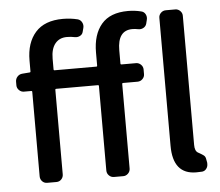

<svg xmlns="http://www.w3.org/2000/svg" viewBox="-56 -873 1086 947"><g transform="rotate(-5 487.5 -399.0)"><path d="M432.6 -549.8Q436.5 -549.8 436.5 -554.7V-619.1Q436.5 -708 479.5 -758.8Q522.5 -809.6 611.3 -809.6Q644.5 -809.6 675.8 -801.8Q690.4 -798.8 697.3 -785.6Q704.1 -772.5 700.2 -757.8L695.3 -738.3Q691.4 -725.6 679.2 -719.2Q667 -712.9 653.3 -715.8Q638.7 -718.8 625 -718.8Q551.8 -718.8 551.8 -620.1V-554.7Q551.8 -549.8 556.6 -549.8H627.9Q642.6 -549.8 652.8 -539.6Q663.1 -529.3 663.1 -515.6V-492.2Q663.1 -478.5 652.8 -468.3Q642.6 -458 627.9 -458H556.6Q551.8 -458 551.8 -453.1V-35.2Q551.8 -20.5 541.5 -10.3Q531.2 0 517.6 0H471.7Q457 0 446.8 -10.3Q436.5 -20.5 436.5 -35.2V-453.1Q436.5 -458 432.6 -458H225.6Q220.7 -458 220.7 -453.1V-35.2Q220.7 -20.5 210.9 -10.3Q201.2 0 186.5 0H140.6Q126 0 116.2 -10.3Q106.4 -20.5 106.4 -35.2V-453.1Q106.4 -458 101.6 -458H65.4Q51.8 -458 41.5 -468.3Q31.2 -478.5 31.2 -492.2V-509.8Q31.2 -524.4 41 -535.2Q50.8 -545.9 65.4 -546.9L101.6 -549.8Q106.4 -549.8 106.4 -554.7V-608.4Q106.4 -696.3 151.9 -747.6Q197.3 -798.8 288.1 -798.8Q326.2 -798.8 361.3 -790Q375 -786.1 381.8 -772.9Q388.7 -759.8 384.8 -745.1L379.9 -726.6Q377 -713.9 364.7 -707.5Q352.5 -701.2 337.9 -704.1Q321.3 -708 299.8 -708Q262.7 -708 241.7 -682.1Q220.7 -656.2 220.7 -607.4V-554.7Q220.7 -549.8 225.6 -549.8ZM894.5 -84Q896.5 -83 903.3 -79.1Q910.2 -75.2 913.1 -73.2Q916 -71.3 920.9 -67.9Q925.8 -64.5 928.2 -60.1Q930.7 -55.7 931.6 -50.8L935.5 -30.3Q935.5 -26.4 935.5 -23.4Q935.5 -11.7 929.7 -2.9Q921.9 9.8 907.2 11.7Q893.6 12.7 877.9 12.7Q762.7 12.7 762.7 -128.9V-762.7Q762.7 -776.4 772.9 -786.6Q783.2 -796.9 797.9 -796.9H844.7Q858.4 -796.9 868.7 -786.6Q878.9 -776.4 878.9 -762.7V-123Q878.9 -92.8 894.5 -84Z"/></g></svg>

Font: Gen Jyuu GothicL Medium
Style: Regular
Weight: 500
Designer: [Source Han Sans]
Ryoko NISHIZUKA  (kana & ideographs); Paul D. Hunt (Latin, Greek & Cyrillic); Wenlong ZHANG  (bopomofo
Version: Version 1.002.20150607